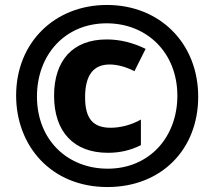

<svg xmlns="http://www.w3.org/2000/svg" viewBox="-20 -744 864 774"><path d="M413 10C631 10 779 -142 779 -354C779 -570 624 -724 411 -724C201 -724 45 -573 45 -359C45 -156 186 10 413 10ZM414 -64C253 -64 129 -179 129 -355C129 -522 241 -650 410 -650C572 -650 695 -532 695 -358C695 -192 583 -64 414 -64ZM415 -128C463 -128 507 -138 548 -159V-262C509 -240 465 -229 426 -229C354 -229 323 -267 323 -352C323 -444 359 -484 422 -484C452 -484 487 -475 522 -457L567 -547C516 -572 464 -585 410 -585C274 -585 198 -501 198 -358C198 -212 278 -128 415 -128Z"/></svg>

Font: Noto Sans Telugu ExtraCondensed Black
Style: Regular
Weight: 900
Width: 2
Designer: Jelle Bosma - Monotype Design Team
Foundry: Monotype Imaging Inc.
Version: Version 2.005